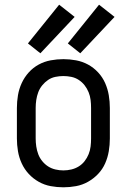

<svg xmlns="http://www.w3.org/2000/svg" viewBox="-20 -790 540 818"><path d="M250 8Q277 8 304 3Q331 -2 355 -15.5Q379 -29 398 -49Q417 -69 428 -94Q439 -119 443.5 -146Q448 -173 448 -200V-330Q448 -357 443.5 -384Q439 -411 428 -436Q417 -461 398 -481.5Q379 -502 355 -515Q331 -528 304 -533Q277 -538 250 -538Q223 -538 196 -533Q169 -528 145 -515Q121 -502 102.5 -481.5Q84 -461 72.5 -436Q61 -411 56.5 -384Q52 -357 52 -330V-200Q52 -173 56.5 -146Q61 -119 72.5 -94Q84 -69 102.5 -49Q121 -29 145 -15.5Q169 -2 196 3Q223 8 250 8ZM250 -64Q233 -64 216 -68Q199 -72 185 -81Q171 -90 160 -103.5Q149 -117 143 -133Q137 -149 134.5 -166Q132 -183 132 -200V-330Q132 -347 134.5 -364Q137 -381 143 -397Q149 -413 160 -426.5Q171 -440 185 -449.5Q199 -459 216 -462.5Q233 -466 250 -466Q267 -466 284 -462.5Q301 -459 315.5 -449.5Q330 -440 340.5 -426.5Q351 -413 357.5 -397Q364 -381 366 -364Q368 -347 368 -330V-200Q368 -183 366 -166Q364 -149 357.5 -133Q351 -117 340.5 -103.5Q330 -90 315.5 -81Q301 -72 284 -68Q267 -64 250 -64ZM322 -563 468 -718 402 -770 269 -605ZM152 -563 298 -718 232 -770 99 -605Z"/></svg>

Font: Iosevka SS09
Style: Regular
Weight: 400
Monospace: yes
Designer: Belleve Invis
Foundry: Belleve Invis
Version: Version 5.2.1; ttfautohint (v1.8.3)